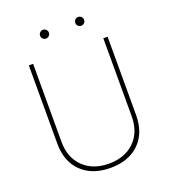

<svg xmlns="http://www.w3.org/2000/svg" viewBox="-157 -990 981 1113"><g transform="rotate(-20 333.5 -433.5)"><path d="M576.2 -710.9V-229.5Q576.2 -116.7 510.7 -53.5Q445.3 9.8 333.5 9.8Q221.7 9.8 156.2 -53.5Q90.8 -116.7 90.3 -227.5V-710.9H116.7V-230.5Q116.7 -131.8 176 -74.2Q235.4 -16.6 333.5 -16.6Q431.6 -16.6 490.7 -74.2Q549.8 -131.8 549.8 -231V-710.9ZM210.4 -849.6Q210.4 -860.8 218.3 -868.9Q226.1 -877 237.3 -877Q248.5 -877 256.6 -868.9Q264.6 -860.8 264.6 -849.6Q264.6 -838.4 256.6 -830.6Q248.5 -822.8 237.3 -822.8Q226.1 -822.8 218.3 -830.6Q210.4 -838.4 210.4 -849.6ZM427.7 -849.6Q427.7 -860.8 435.5 -868.9Q443.4 -877 454.6 -877Q465.8 -877 473.9 -868.9Q481.9 -860.8 481.9 -849.6Q481.9 -838.4 473.9 -830.6Q465.8 -822.8 454.6 -822.8Q443.4 -822.8 435.5 -830.6Q427.7 -838.4 427.7 -849.6Z"/></g></svg>

Font: RobotoDraft Thin
Style: Regular
Weight: 250
Version: Version 2.001153; 2014